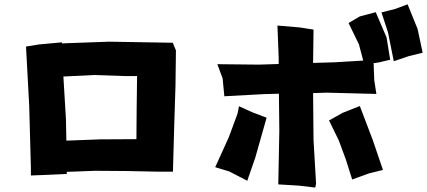

<svg xmlns="http://www.w3.org/2000/svg" viewBox="-20 -847 1964 883"><path d="M283.2 -299.8 271.5 -495.1 412.1 -502 556.6 -497.1H610.4L608.4 -338.9L607.4 -207L440.4 -206.1L285.2 -200.2ZM99.6 -632.8 114.3 -361.3 122.1 -73.2V-40L200.2 -43L287.1 -46.9V-56.6L418 -61.5L558.6 -60.5L703.1 -57.6H775.4L781.2 -268.6L787.1 -455.1L789.1 -615.2L774.4 -650.4L482.4 -655.3L264.6 -647.5V-652.3L159.2 -642.6Z M1734.4 -790 1764.6 -697.3 1791 -565.4 1860.4 -588.9 1923.8 -604.5 1900.4 -713.9 1854.5 -827.1 1796.9 -805.7ZM979.5 -551.8 1003.9 -486.3 1011.7 -404.3 1192.4 -414.1 1262.7 -416 1264.6 -246.1 1259.8 1 1355.5 6.8 1429.7 15.6 1433.6 -2 1421.9 -203.1 1419.9 -418.9 1482.4 -420.9 1710.9 -415 1701.2 -478.5 1698.2 -556.6 1720.7 -559.6 1774.4 -572.3 1757.8 -674.8 1708 -791 1634.8 -771.5 1583 -741.2 1630.9 -642.6 1650.4 -568.4 1518.6 -560.5 1419.9 -557.6 1421.9 -710.9 1359.4 -720.7 1255.9 -729.5 1261.7 -581.1V-552.7L1171.9 -549.8ZM1072.3 -324.2 1032.2 -215.8 969.7 -78.1 1034.2 -58.6 1117.2 -15.6 1154.3 -123 1206.1 -305.7 1141.6 -330.1 1079.1 -358.4ZM1493.2 -293 1538.1 -201.2 1571.3 -111.3 1599.6 -21.5 1677.7 -49.8 1741.2 -65.4 1694.3 -203.1 1634.8 -359.4 1555.7 -328.1Z"/></svg>

Font: MaokenAssortedSans-Lite
Style: Lite
Weight: 400
Version: Version 1.400